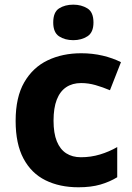

<svg xmlns="http://www.w3.org/2000/svg" viewBox="-20 -783 560 813"><path d="M312.1 10Q232.4 10 172.5 -19.7Q112.6 -49.3 79.4 -111.7Q46.2 -174 46.2 -271.1Q46.2 -371.4 82.6 -434.4Q119 -497.4 181.5 -527.4Q244.1 -557.5 324.2 -557.5Q371.9 -557.5 415 -547.3Q458 -537.1 492.2 -519.7L445.6 -400.9Q414.9 -413.9 384.6 -422.6Q354.2 -431.3 323.5 -431.3Q286.4 -431.3 260.2 -413.7Q233.9 -396 220.3 -360.8Q206.7 -325.6 206.7 -272.1Q206.7 -218.8 220.6 -184.6Q234.6 -150.4 260.5 -133.8Q286.4 -117.2 322.6 -117.2Q364.6 -117.2 403.5 -128.9Q442.3 -140.6 476.4 -160.3V-32.5Q444.7 -13.1 405.1 -1.5Q365.5 10 312.1 10ZM290.4 -763.3Q324.5 -763.3 350.2 -747.4Q375.8 -731.6 375.8 -687.7Q375.8 -645.6 350.2 -629.2Q324.5 -612.9 290.4 -612.9Q254.9 -612.9 230.1 -629.2Q205.4 -645.6 205.4 -687.7Q205.4 -731.6 230.1 -747.4Q254.9 -763.3 290.4 -763.3Z"/></svg>

Font: Noto Sans Oriya
Style: Regular
Weight: 400
Designer: Amélie Bonet and Sol Matas
Foundry: Google LLC
Version: Version 2.006